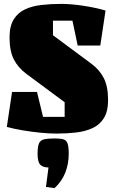

<svg xmlns="http://www.w3.org/2000/svg" viewBox="-20 -671 595 986"><path d="M271 15Q233 15 187.5 10.5Q142 6 97.5 -1.5Q53 -9 15 -19L42 -199H170L201 -71H312V-146L115 -292Q73 -323 51 -366Q29 -409 29 -479Q29 -537 50.5 -571.5Q72 -606 108.5 -623Q145 -640 193 -645.5Q241 -651 293 -651Q345 -651 407.5 -641.5Q470 -632 522 -617L495 -437H379L352 -565H252V-490L449 -344Q491 -313 513 -270Q535 -227 535 -157Q535 -99 513.5 -64.5Q492 -30 455 -13Q418 4 370.5 9.5Q323 15 271 15ZM333 119Q333 170 315.5 215Q298 260 260 295L216 289L229 189Q202 189 187.5 175.5Q173 162 173 119Q173 83 180 66Q187 49 206.5 44.5Q226 40 261 40Q290 40 305.5 44.5Q321 49 327 66Q333 83 333 119Z"/></svg>

Font: Unlock
Style: Regular
Weight: 400
Designer: Eduardo Rodriguez Tunni
Foundry: Eduardo Rodriguez Tunni
Version: Version 1.003; ttfautohint (v1.8.4.7-5d5b);gftools[0.9.23]